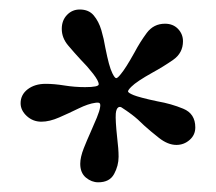

<svg xmlns="http://www.w3.org/2000/svg" viewBox="-20 -669 446 396"><path d="M182.6 -293Q168.9 -293 157.2 -302.7Q145.5 -312.5 145.5 -331.1Q145.5 -344.7 152.8 -363.3Q160.2 -381.8 166 -394.5Q173.8 -412.1 179.7 -426.3Q185.5 -440.4 186.5 -448.2Q187.5 -454.1 185.5 -456.1Q183.6 -458 176.8 -457Q162.1 -455.1 142.1 -445.3Q122.1 -435.5 102.1 -426.8Q82 -418 65.4 -418Q47.9 -418 35.2 -429.7Q22.5 -441.4 22.5 -456.1Q22.5 -473.6 37.1 -484.9Q51.8 -496.1 74.2 -496.1Q91.8 -496.1 112.8 -492.7Q133.8 -489.3 155.3 -489.3Q183.6 -489.3 183.6 -495.1Q183.6 -502 171.9 -517.1Q160.2 -532.2 146.5 -545.9Q133.8 -559.6 120.6 -575.2Q107.4 -590.8 107.4 -609.4Q107.4 -627 118.2 -638.2Q128.9 -649.4 144.5 -649.4Q163.1 -649.4 173.3 -637.2Q183.6 -625 189 -606.9Q194.3 -588.9 197.3 -570.3Q201.2 -550.8 204.6 -538.1Q208 -525.4 211.9 -517.6Q216.8 -507.8 219.7 -507.8Q222.7 -507.8 229.5 -516.6Q234.4 -522.5 241.2 -533.2Q248 -543.9 257.8 -561.5Q268.6 -582 282.7 -601.1Q296.9 -620.1 320.3 -620.1Q336.9 -620.1 347.2 -609.4Q357.4 -598.6 357.4 -584Q357.4 -559.6 336.9 -545.4Q316.4 -531.2 294.9 -519.5Q261.7 -501 251 -490.2Q244.1 -483.4 244.1 -480.5Q244.1 -477.5 255.9 -472.7Q260.7 -470.7 273.4 -467.3Q286.1 -463.9 304.7 -460Q333 -455.1 357.9 -444.8Q382.8 -434.6 382.8 -406.2Q382.8 -390.6 371.1 -380.4Q359.4 -370.1 343.8 -370.1Q326.2 -370.1 307.6 -384.8Q289.1 -399.4 277.3 -410.2Q263.7 -423.8 252 -432.6Q240.2 -441.4 232.4 -446.3Q227.5 -450.2 223.6 -447.3Q219.7 -444.3 218.8 -434.6Q217.8 -420.9 221.7 -384.8Q224.6 -361.3 224.6 -345.7Q224.6 -327.1 215.3 -310.1Q206.1 -293 182.6 -293Z"/></svg>

Font: Crimson Text
Style: Bold
Weight: 700
Designer: Sebastian Kosch
Foundry: Sebastian Kosch
Version: Version 1.100